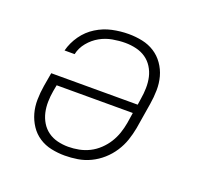

<svg xmlns="http://www.w3.org/2000/svg" viewBox="-101 -650 802 770"><g transform="rotate(20 300.0 -265.0)"><path d="M248 8Q219 8 190.5 2Q162 -4 138.5 -19.5Q115 -35 99.5 -58.5Q84 -82 76.5 -109Q69 -136 69.5 -166Q70 -196 75 -226L85 -284H454L458 -311Q462 -334 462.5 -358Q463 -382 458 -404Q453 -426 441 -445Q429 -464 411 -476.5Q393 -489 370 -494.5Q347 -500 323 -500Q297 -500 269 -495Q241 -490 216 -476Q191 -462 172 -439Q153 -416 147 -388H104Q113 -423 134.5 -453.5Q156 -484 187.5 -503.5Q219 -523 254 -530.5Q289 -538 324 -538Q354 -538 382.5 -532Q411 -526 434.5 -511Q458 -496 474.5 -472.5Q491 -449 498.5 -421.5Q506 -394 505.5 -364Q505 -334 500 -304L482 -194Q477 -167 468 -140.5Q459 -114 443 -89.5Q427 -65 405 -45.5Q383 -26 357 -13.5Q331 -1 303 3.5Q275 8 248 8ZM249 -30Q272 -30 295 -34.5Q318 -39 339 -49.5Q360 -60 378 -77Q396 -94 408.5 -114Q421 -134 428.5 -156Q436 -178 440 -201L447 -246H122L117 -219Q113 -196 112.5 -172.5Q112 -149 117 -127Q122 -105 133.5 -86Q145 -67 163 -54Q181 -41 203.5 -35.5Q226 -30 249 -30Z"/></g></svg>

Font: Iosevka Curly Slab XLtExObl
Style: Regular
Weight: 200
Width: 7
Italic angle: -9°
Monospace: yes
Designer: Belleve Invis
Foundry: Belleve Invis
Version: Version 11.0.0; ttfautohint (v1.8.3)